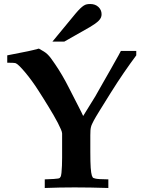

<svg xmlns="http://www.w3.org/2000/svg" viewBox="-20 -937 707 957"><path d="M394.5 -358.9 456.1 -458.5Q457 -460.4 462.9 -470.7Q468.8 -481 477.3 -496.1Q485.8 -511.2 496.3 -529.5Q506.8 -547.9 516.8 -565.4Q526.9 -583 535.4 -598.1Q543.9 -613.3 548.8 -622.1Q562 -646 570.8 -661.1Q579.6 -676.3 582.5 -683.1H659.2V-661.1Q629.4 -621.1 597.7 -575Q565.9 -528.8 531.7 -474.1Q497.6 -419.4 476.6 -385.5Q455.6 -351.6 447.3 -335.9Q442.4 -326.2 439 -319.1Q435.5 -312 433.6 -304.4Q431.6 -296.9 430.9 -287.1Q430.2 -277.3 430.2 -262.7V-180.2Q430.2 -127.4 432.1 -100.6Q434.1 -73.7 437.7 -62.5Q441.4 -51.3 446 -49.8Q450.7 -48.3 455.6 -46.9Q467.3 -43.5 520 -43V0Q427.2 -2.9 351.6 -2.9Q278.8 -2.9 203.1 0V-43Q231.9 -43.9 247.1 -44.9Q262.2 -45.9 269 -47.1Q275.9 -48.3 277.6 -50Q279.3 -51.8 281.2 -54.7Q284.7 -59.1 286.4 -75.4Q288.1 -91.8 288.8 -111.3Q289.6 -130.9 289.6 -149.7Q289.6 -168.5 289.6 -178.7V-271.5Q289.6 -278.3 283.7 -292.2Q277.8 -306.2 268.3 -324.5Q258.8 -342.8 246.6 -363.8Q234.4 -384.8 221.4 -406Q208.5 -427.2 195.8 -447.3Q183.1 -467.3 172.9 -483.4Q156.2 -509.8 138.9 -533.4Q121.6 -557.1 106.2 -575.4Q90.8 -593.8 78.6 -606Q66.4 -618.2 59.1 -621.6Q52.7 -624.5 16.1 -624.5V-661.1L119.6 -681.6Q132.8 -684.1 146.2 -687.7Q159.7 -691.4 173.8 -694.8Q189.5 -686 199.2 -679.9Q209 -673.8 217 -666Q225.1 -658.2 233.6 -647Q242.2 -635.7 254.9 -616.7Q272.9 -590.3 290.5 -560.3Q308.1 -530.3 325.7 -495.1Q354 -439.5 371.6 -405.5Q389.2 -371.6 394.5 -358.9ZM300.3 -729.5H241.2L356 -868.7Q369.6 -884.8 379.4 -894.3Q389.2 -903.8 397.2 -908.9Q405.3 -914.1 412.8 -915.5Q420.4 -917 429.7 -917Q455.1 -917 470.7 -902.1Q486.3 -887.2 486.3 -866.2Q486.8 -848.6 472.2 -834Q457.5 -819.3 428.2 -802.2Z"/></svg>

Font: XB Kayhan
Style: Bold
Weight: 700
Designer: Behnam
Foundry: Irmug
Version: Version 7.300 2009